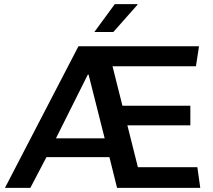

<svg xmlns="http://www.w3.org/2000/svg" viewBox="-20 -910 1031 930"><path d="M4 0 360 -686H944L929 -589H525L573 -398H902V-303H597L648 -100H936L950 0H547L510 -149H205L127 0ZM251 -240H487L409 -549L405 -548ZM437 -755 536 -890H646V-887L529 -755Z"/></svg>

Font: Chivo Medium Medium
Style: Regular
Weight: 500
Version: Version 2.002